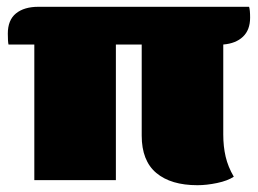

<svg xmlns="http://www.w3.org/2000/svg" viewBox="-20 -530 759 565"><path d="M637 -399V-134Q637 -99 644 -69Q651 -39 668 -10Q650 2 619 8.5Q588 15 561 15Q483 15 440 -21Q397 -57 397 -131V-399H321V0H81V-399H5Q3 -408 3 -431Q3 -471 27 -490.5Q51 -510 93 -510H713Q716 -501 716 -478Q716 -442 695 -422Q674 -402 637 -399Z"/></svg>

Font: Sansita Black
Style: Regular
Weight: 900
Designer: Pablo Cosgaya
Foundry: Omnibus-Type
Version: Version 1.006; ttfautohint (v1.5)